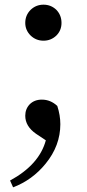

<svg xmlns="http://www.w3.org/2000/svg" viewBox="-20 -565 371 821"><path d="M111 -413Q88 -436 88 -467Q88 -500 111 -523Q134 -545 166 -545Q198 -545 221 -523Q243 -500 243 -467Q243 -435 221 -413Q198 -391 166 -391Q134 -391 111 -413ZM134 7Q88 -25 88 -70Q88 -99 107 -119Q127 -139 159 -139Q196 -139 225 -112Q238 -72 238 -34Q238 58 175 135Q118 205 36 236L23 207Q148 139 176 35Z"/></svg>

Font: `n[OS CN SemiBold
Style: <[WOS[P|ûg*[NI>           
Weight: 600
Designer: Ryoko NISHIZUKA ¬âXZm¬º[P (kana & ideographs); Frank Grie√ühammer (Latin, Greek & Cyrillic); Wenlong ZHANG _ e¬á¬ü¬ô (b
Foundry: Adobe Systems Incorporated
Version: Version 1.00 April 7, 2017, initial release